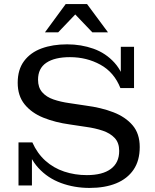

<svg xmlns="http://www.w3.org/2000/svg" viewBox="-20 -912 761 944"><path d="M420 12Q346 12 280.5 -12Q215 -36 169 -86Q123 -136 106 -212H139Q163 -158 203 -122Q243 -86 295.5 -68.5Q348 -51 407 -51Q484 -51 525 -81.5Q566 -112 566 -170Q566 -210 544 -233.5Q522 -257 485 -269.5Q448 -282 404 -288L324 -300Q251 -310 193 -333.5Q135 -357 101 -399Q67 -441 67 -505Q67 -570 98.5 -612Q130 -654 184.5 -674Q239 -694 310 -694Q379 -694 439.5 -672.5Q500 -651 543 -603.5Q586 -556 601 -479H572Q541 -557 473.5 -594Q406 -631 324 -631Q249 -631 208 -603.5Q167 -576 167 -520Q167 -482 187.5 -458.5Q208 -435 243 -423Q278 -411 321 -405L401 -393Q478 -383 537.5 -360Q597 -337 632 -296Q667 -255 667 -189Q667 -122 636.5 -77.5Q606 -33 551 -10.5Q496 12 420 12ZM71 0V-212H106L137 -149V0ZM601 -479 574 -539V-682H639V-479ZM201 -753 303 -892H408L511 -753H434L327 -865H373L266 -753Z"/></svg>

Font: Montagu Slab 24pt
Style: Regular
Weight: 400
Designer: Florian Karsten
Foundry: Florian Karsten
Version: Version 1.000